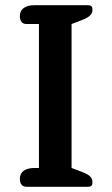

<svg xmlns="http://www.w3.org/2000/svg" viewBox="-20 -715 430 735"><path d="M56 -30Q56 -51 71 -61.5Q86 -72 112 -72H129V-623H81Q69 -623 62.5 -631Q56 -639 56 -653Q56 -674 71 -684.5Q86 -695 111 -695H317Q327 -695 330.5 -690.5Q334 -686 334 -678Q334 -665 325 -656Q316 -647 296 -639L254 -623V-72L296 -56Q317 -48 325.5 -39Q334 -30 334 -17Q334 -9 330.5 -4.5Q327 0 317 0H81Q69 0 62.5 -8Q56 -16 56 -30Z"/></svg>

Font: Maitree SemiBold
Style: Regular
Weight: 600
Designer: CadsonDemak Team
Foundry: CadsonDemak
Version: Version 1.001